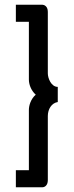

<svg xmlns="http://www.w3.org/2000/svg" viewBox="-20 -760 311 811"><path d="M47 -668H102V-424C102 -405 110 -379 131 -360C110 -342 102 -314 102 -296V-41H47V31H159C168 31 182 24 182 1V-270C182 -299 198 -325 224 -329V-393C196 -393 182 -430 182 -450V-710C182 -735 165 -740 159 -740H47Z"/></svg>

Font: FIGSv2-sans-serif Medium
Style: Regular
Weight: 500
Designer: Matt McInerney, Pablo Impallari, Rodrigo Fuenzalida,Mirko Velimirovic
Foundry: Matt McInerney, Pablo Impallari, Rodrigo Fuenzalida
Version: Version 4.021;hotconv 1.0.109;makeotfexe 2.5.65596